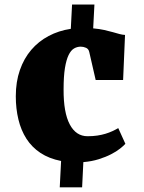

<svg xmlns="http://www.w3.org/2000/svg" viewBox="-20 -691 622 830"><path d="M244.1 4.9Q191.9 -5.4 154.8 -30Q117.7 -54.7 94.2 -91.3Q70.8 -127.9 59.6 -174.6Q48.3 -221.2 48.3 -274.9Q48.3 -337.4 65.9 -387.9Q83.5 -438.5 115 -475.3Q146.5 -512.2 190.2 -535.4Q233.9 -558.6 286.1 -566.4L291.5 -671.4H388.2L382.8 -568.4Q410.2 -565.9 430.9 -561.3Q451.7 -556.6 467.8 -552Q483.9 -547.4 496.6 -543.9Q509.3 -540.5 520.5 -540L512.2 -345.2H393.6L365.7 -466.8Q362.8 -479.5 351.8 -484.4Q340.8 -489.3 329.1 -489.3Q313.5 -489.3 300 -481.4Q286.6 -473.6 276.6 -453.1Q266.6 -432.6 260.7 -396.7Q254.9 -360.8 254.9 -304.2Q254.4 -204.6 281.5 -153.3Q308.6 -102.1 358.4 -102.1Q381.8 -102.1 400.9 -105Q419.9 -107.9 436 -112.8Q452.1 -117.7 465.8 -124Q479.5 -130.4 491.2 -137.2L522 -69.3Q514.6 -61 499 -48.6Q483.4 -36.1 460.2 -24.2Q437 -12.2 406.7 -2.7Q376.5 6.8 340.3 9.8L335 118.7H238.3L244.1 4.9Z"/></svg>

Font: Merriweather UltraBold
Style: Regular
Weight: 900
Designer: Eben Sorkin ( sorkintype@gmail.com )
Foundry: Eben Sorkin
Version: Version 1.570; ttfautohint (v1.3) -l 8 -r 32 -G 0 -x 0 -H 60